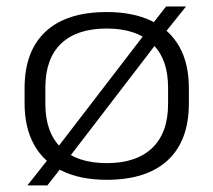

<svg xmlns="http://www.w3.org/2000/svg" viewBox="-20 -532 647 582"><path d="M303.5 13Q224 13 168.2 -14Q112.5 -41 83.5 -93Q54.5 -145 54.5 -219V-265Q54.5 -377 118.2 -436.2Q182 -495.5 303.5 -495.5Q383 -495.5 438.8 -468.8Q494.5 -442 523.5 -390.8Q552.5 -339.5 552.5 -264.5V-218.5Q552.5 -106 488.8 -46.5Q425 13 303.5 13ZM63 30 133.5 -59 148 -76.5 426 -438.5 437 -453 483.5 -512.5H544L475.5 -427L461 -409L184.5 -48.5L173.5 -33.5L123.5 30ZM303.5 -37.5Q393.5 -37.5 441.5 -83.5Q489.5 -129.5 489.5 -217V-266.5Q489.5 -353.5 441.5 -399.5Q393.5 -445.5 303.5 -445.5Q213 -445.5 165.2 -399.8Q117.5 -354 117.5 -266.5V-217Q117.5 -130 165.5 -83.8Q213.5 -37.5 303.5 -37.5Z"/></svg>

Font: Anek Gujarati SemiExpanded Light
Style: Regular
Weight: 300
Width: 6
Designer: Mrunmayee Ghaisas (Gujarati), Yesha Goshar (Latin)
Foundry: Ek Type
Version: Version 1.003